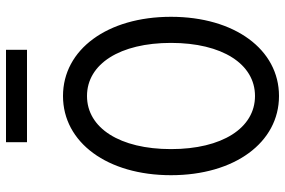

<svg xmlns="http://www.w3.org/2000/svg" viewBox="-175 -765 950 640"><g transform="rotate(-90 300.0 -445.0)"><path d="M300 10C455 10 564 -138 564 -350C564 -562 455 -710 300 -710C145 -710 36 -562 36 -350C36 -138 145 10 300 10ZM300 -70C193 -70 123 -180 123 -350C123 -520 193 -630 300 -630C407 -630 477 -520 477 -350C477 -180 407 -70 300 -70ZM146 -830H454V-900H146Z"/></g></svg>

Font: CommitMono
Style: 400Regular
Weight: 400
Monospace: yes
Designer: Eigil Nikolajsen
Foundry: Eigil Nikolajsen
Version: Version 1.143